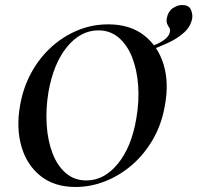

<svg xmlns="http://www.w3.org/2000/svg" viewBox="-20 -733 786 765"><path d="M281 12Q197 12 142 -31.5Q87 -75 65.5 -149Q44 -223 60 -313Q72 -383 104 -442Q136 -501 183.5 -544.5Q231 -588 289 -612Q347 -636 411 -636Q497 -636 553 -593Q609 -550 631.5 -477Q654 -404 637 -313Q624 -237 589 -177Q554 -117 505 -75Q456 -33 398.5 -10.5Q341 12 281 12ZM324 -14Q395 -14 449.5 -80.5Q504 -147 523 -260Q535 -329 530.5 -392Q526 -455 506.5 -504.5Q487 -554 453 -583Q419 -612 372 -612Q301 -612 247 -546Q193 -480 173 -366Q162 -299 166 -236Q170 -173 189 -123Q208 -73 242 -43.5Q276 -14 324 -14ZM574 -531 573 -545Q651 -571 657 -606Q659 -616 654.5 -622.5Q650 -629 646 -638Q642 -647 645 -662Q650 -688 668.5 -700.5Q687 -713 706 -713Q731 -713 739.5 -696.5Q748 -680 746 -661Q740 -627 713 -603Q686 -579 649 -562Q612 -545 574 -531Z"/></svg>

Font: Cormorant Garamond Light
Style: Italic
Weight: 300
Italic angle: -10°
Designer: Christian Thalmann (Catharsis Fonts)
Foundry: Catharsis Fonts
Version: Version 4.001